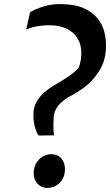

<svg xmlns="http://www.w3.org/2000/svg" viewBox="-20 -910 539 940"><path d="M167.5 -247.5Q160.5 -258.5 155 -274.8Q149.5 -291 146.2 -310Q143 -329 143.5 -349Q143.5 -383.5 158.2 -410.2Q173 -437 197.5 -458Q222 -479 251.5 -496Q290.5 -518.5 320 -539Q349.5 -559.5 364.5 -578Q368.5 -586 371.2 -596.2Q374 -606.5 375.8 -618.5Q377.5 -630.5 378 -641.5Q380 -687 361.2 -719.5Q342.5 -752 306.8 -769.2Q271 -786.5 220 -786.5Q190.5 -786.5 158.8 -780.8Q127 -775 108 -765L127 -849Q133 -854.5 153.8 -864Q174.5 -873.5 205.8 -881.8Q237 -890 274 -890Q342 -890 386 -871.5Q430 -853 455 -823.2Q480 -793.5 489.8 -757.5Q499.5 -721.5 499 -686Q499 -641 486.5 -606.2Q474 -571.5 453.5 -545Q432.5 -516 410.5 -497Q388.5 -478 364.5 -463Q340.5 -448 312.5 -432.5Q293.5 -421.5 278.2 -407Q263 -392.5 253.8 -375Q244.5 -357.5 243 -338Q242 -320.5 241.5 -303.2Q241 -286 241.8 -271.5Q242.5 -257 245.5 -247.5L174.5 -246.5ZM145 -63.5Q145.5 -103 171 -129Q196.5 -155 231 -155Q262.5 -155 280.5 -133.8Q298.5 -112.5 298 -81Q297.5 -40.5 272.5 -15.2Q247.5 10 209 10Q183 10 163.5 -10.8Q144 -31.5 145 -63.5Z"/></svg>

Font: Merriweather 36pt ExtraBold
Style: Italic
Weight: 800
Italic angle: -7.8°
Version: Version 2.101